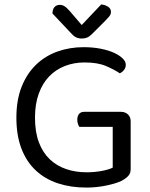

<svg xmlns="http://www.w3.org/2000/svg" viewBox="-20 -834 679 867"><path d="M570 -70Q570 -52 559.5 -40Q549 -28 528 -17Q503 -5 459 4Q415 13 370 13Q300 13 242 -6Q184 -25 142 -64Q100 -103 77 -162.5Q54 -222 54 -303Q54 -383 78 -443Q102 -503 143.5 -542.5Q185 -582 240 -601.5Q295 -621 357 -621Q399 -621 434.5 -614Q470 -607 495 -595.5Q520 -584 534 -570Q548 -556 548 -542Q548 -528 540 -518Q532 -508 521 -503Q494 -521 457 -536.5Q420 -552 362 -552Q314 -552 273 -536Q232 -520 202 -489Q172 -458 155 -411Q138 -364 138 -303Q138 -238 155.5 -191.5Q173 -145 204.5 -115Q236 -85 278.5 -70.5Q321 -56 371 -56Q407 -56 439 -62Q471 -68 489 -77V-261H338Q335 -266 332 -274.5Q329 -283 329 -293Q329 -310 337 -319.5Q345 -329 360 -329H527Q545 -329 557.5 -317.5Q570 -306 570 -287ZM437 -814Q455 -812 468 -803.5Q481 -795 481 -781Q481 -769 473.5 -760Q466 -751 455 -740L395 -680Q384 -669 373.5 -664.5Q363 -660 349 -660Q334 -660 322.5 -666Q311 -672 300 -685L217 -773Q217 -792 226 -802Q235 -812 250 -812Q261 -812 271 -806Q281 -800 295 -784L349 -721Z"/></svg>

Font: Baloo Da 2
Style: Regular
Weight: 400
Designer: Noopur Datye, Sulekha Rajkumar and Ek Type
Foundry: Ek Type
Version: Version 1.640;hotconv 1.0.111;makeotfexe 2.5.65597; ttfautoh